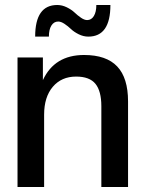

<svg xmlns="http://www.w3.org/2000/svg" viewBox="-20 -745 580 765"><path d="M490.2 0H383.8V-321.8Q383.8 -381.8 360.4 -410.9Q336.9 -439.9 283.2 -439.9Q225.1 -439.9 190.4 -399.2Q155.8 -358.4 155.8 -288.1V0H49.8V-516.1H150.9V-425.8Q197.3 -525.9 314.9 -525.9Q403.8 -525.9 447 -480.2Q490.2 -434.6 490.2 -340.8ZM332 -599.1Q312.5 -599.1 293.7 -608.4Q274.9 -617.7 262.9 -629.2Q251 -640.6 237.1 -649.9Q223.1 -659.2 211.9 -659.2Q194.8 -659.2 184.8 -643.3Q174.8 -627.4 174.8 -599.1H120.1Q120.1 -725.1 208 -725.1Q227.5 -725.1 246.3 -715.8Q265.1 -706.5 277.1 -695.1Q289.1 -683.6 302.7 -674.3Q316.4 -665 327.1 -665Q344.2 -665 354 -681.2Q363.8 -697.3 363.8 -725.1H419.9Q419.9 -599.1 332 -599.1Z"/></svg>

Font: Creato Display Medium
Style: Regular
Weight: 500
Version: Version 1.000